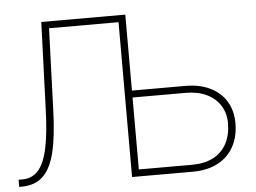

<svg xmlns="http://www.w3.org/2000/svg" viewBox="-53 -771 1113 836"><g transform="rotate(-5 504.0 -353.5)"><path d="M-2 -31.2H13.7Q56.6 -31.2 83.7 -61Q110.8 -90.8 125 -156.5Q139.2 -222.2 142.6 -332L156.2 -707H523.4V-375H756.8Q818.8 -375 864.7 -352.8Q910.6 -330.6 935.3 -289.8Q960 -249 960 -194.3Q960 -135.3 935.5 -91.3Q911.1 -47.4 865.5 -23.7Q819.8 0 756.8 0H491.2V-676.8H187.5L174.8 -321.3Q170.9 -204.1 153.6 -134.5Q136.2 -64.9 101.1 -32.5Q65.9 0 7.8 0H-2ZM756.8 -30.3Q811 -30.3 849.4 -50.5Q887.7 -70.8 907.7 -108.6Q927.7 -146.5 927.7 -198.2Q927.7 -241.2 906.5 -274.7Q885.3 -308.1 846.7 -326.4Q808.1 -344.7 756.8 -344.7H523.4V-30.3Z"/></g></svg>

Font: Pretendard Std Thin
Style: Regular
Weight: 100
Designer: Base glyphs from Inter by Rasmus Andersson; Hangeul glyphs from Noto Sans CJK(Source Han Sans) by Jang Soo-young and Kan
Foundry: Kil Hyung-jin
Version: Version 1.309